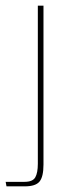

<svg xmlns="http://www.w3.org/2000/svg" viewBox="-70 -490 239 680"><path d="M-47 170 -50 154H17Q46 154 55 138Q64 122 64 90V-470H84V93Q84 136 70 153Q56 170 18 170Z"/></svg>

Font: Smooch Sans Thin
Style: Regular
Weight: 100
Designer: Robert E. Leuschke
Foundry: Robert E. Leuschke
Version: Version 1.010